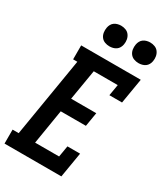

<svg xmlns="http://www.w3.org/2000/svg" viewBox="-242 -1050 985 1144"><g transform="rotate(30 250.0 -478.0)"><path d="M-11 0V-96H31L121 -639H92V-735H502L473 -562H386L399 -639H234L199 -430H372L356 -334H183L144 -96H309L322 -173H409L380 0ZM440 -814Q423 -814 407.5 -820Q392 -826 382.5 -839Q373 -852 370.5 -868.5Q368 -885 371 -902Q373 -914 379 -925Q385 -936 395 -943Q405 -950 417 -953Q429 -956 440 -956Q457 -956 472.5 -950Q488 -944 497.5 -931Q507 -918 510 -901.5Q513 -885 510 -868Q508 -856 502 -845Q496 -834 486 -827Q476 -820 464 -817Q452 -814 440 -814ZM240 -814Q223 -814 207.5 -820Q192 -826 182.5 -839Q173 -852 170.5 -868.5Q168 -885 171 -902Q173 -914 179 -925Q185 -936 195 -943Q205 -950 217 -953Q229 -956 240 -956Q257 -956 272.5 -950Q288 -944 297.5 -931Q307 -918 310 -901.5Q313 -885 310 -868Q308 -856 302 -845Q296 -834 286 -827Q276 -820 264 -817Q252 -814 240 -814Z"/></g></svg>

Font: Iosevka Curly Slab Oblique
Style: Bold
Weight: 700
Italic angle: -9°
Monospace: yes
Designer: Belleve Invis
Foundry: Belleve Invis
Version: Version 11.1.0; ttfautohint (v1.8.3)